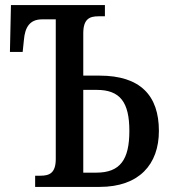

<svg xmlns="http://www.w3.org/2000/svg" viewBox="-20 -734 668 754"><path d="M118 0H371C526 0 604 -88 604 -220C604 -359 531 -437 371 -437H307V-603C307 -660 332 -670 367 -670H392V-714H23L19 -530H69L74 -578C78 -624 95 -658 145 -658H199V-110C199 -54 174 -44 139 -44H118ZM307 -56V-381H360C452 -381 488 -332 488 -220C488 -107 452 -56 358 -56Z"/></svg>

Font: Noto Serif Condensed Medium
Style: Regular
Weight: 500
Width: 3
Designer: Monotype Design Team
Foundry: Monotype Imaging Inc.
Version: Version 2.015